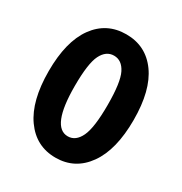

<svg xmlns="http://www.w3.org/2000/svg" viewBox="-157 -762 841 889"><g transform="rotate(30 264.0 -317.5)"><path d="M37 -320Q37 -478 98 -562.5Q159 -647 264 -647Q369 -647 430 -562.5Q491 -478 491 -320Q491 -161 429.5 -74.5Q368 12 264 12Q160 12 98.5 -74.5Q37 -161 37 -320ZM264 -102Q306 -102 329 -150.5Q352 -199 352 -320Q352 -441 329 -487Q306 -533 264 -533Q222 -533 199 -487Q176 -441 176 -320Q176 -102 264 -102Z"/></g></svg>

Font: Toshiba Sans
Style: Bold
Weight: 700
Designer: Paul D. Hunt
Foundry: Toshiba Corporation
Version: Version 2.020;PS 2.0;hotconv 1.0.86;makeotf.lib2.5.63406